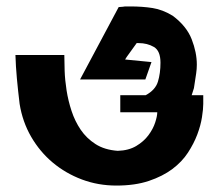

<svg xmlns="http://www.w3.org/2000/svg" viewBox="-20 -576 674 597"><path d="M612 -280V-253Q612 -237 608 -211.5Q604 -186 593.5 -158Q583 -130 564.5 -101.5Q546 -73 516 -50.5Q486 -28 443 -13.5Q400 1 342 1Q285 1 234.5 -18Q184 -37 144 -70.5Q104 -104 77 -150.5Q50 -197 41 -253Q36 -294 32.5 -332Q29 -370 28 -405H180Q180 -385 181 -356Q182 -327 187 -295Q192 -263 202.5 -231Q213 -199 231 -172.5Q249 -146 277 -128Q305 -110 346 -107Q380 -108 403.5 -122Q427 -136 441.5 -155.5Q456 -175 462.5 -195Q469 -215 469 -227H354V-280H433Q463 -296 471 -322Q479 -348 479 -381Q479 -418 458.5 -430Q438 -442 411 -442H405L374 -399L369 -391L451 -383L432 -329H229L349 -554L362 -555Q367 -556 372.5 -556Q378 -556 385 -556Q423 -556 454.5 -551Q486 -546 517 -527Q560 -495 576 -454Q592 -413 592 -375Q592 -368 591.5 -361.5Q591 -355 590 -348L583 -302L576 -280Z"/></svg>

Font: Shorif Bongobondhu ANSI V1
Style: Regular
Weight: 400
Designer: Shorif Uddin Shishir, Shorif art & Design, e-mail : shorifart@gmail.com, facebook : Shorif2001
Foundry: Lipighor Font Foundry
Version: Designed by Shorif Uddin Shishir | Developed by Niladri Shek